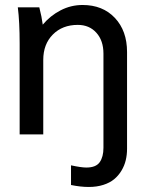

<svg xmlns="http://www.w3.org/2000/svg" viewBox="-20 -534 575 763"><path d="M50.8 -504.9H136.2Q146 -466.8 149.9 -436Q179.7 -471.7 220.7 -492.9Q261.7 -514.2 308.1 -514.2Q388.2 -514.2 436.5 -462.9Q484.9 -411.6 484.9 -327.1V57.1Q484.9 81.1 479.7 102.8Q474.6 124.5 462.6 144.3Q450.7 164.1 433.6 178.2Q416.5 192.4 390.6 200.7Q364.7 209 333 209Q300.3 209 262.2 201.2V123Q302.7 131.8 323.2 131.8Q361.3 131.8 376.2 110.6Q391.1 89.4 391.1 53.2V-320.8Q391.1 -372.6 363 -403.8Q335 -435.1 289.1 -435.1Q228 -435.1 189.9 -396.7Q151.9 -358.4 151.9 -295.9V0H58.1V-359.9Q58.1 -447.8 50.8 -504.9Z"/></svg>

Font: LT Superior Med
Style: Regular
Weight: 500
Designer: Daniel Lyons
Foundry: LyonsType
Version: Version 1.000